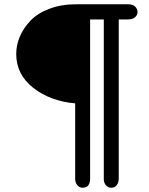

<svg xmlns="http://www.w3.org/2000/svg" viewBox="-20 -715 697 899"><path d="M56 -462Q56 -504 73 -544Q90 -584 123 -618.5Q156 -653 211.5 -674Q267 -695 337 -695H579Q602 -695 613 -684Q624 -673 624 -659Q624 -644 612 -634Q600 -624 579 -624H536V120Q536 139 527 151.5Q518 164 501 164Q485 164 475.5 152Q466 140 466 124V-624H402V120Q402 164 367 164Q352 164 342 152Q332 140 332 123V-231Q216 -241 136 -303.5Q56 -366 56 -462Z"/></svg>

Font: Coval
Style: Medium
Weight: 500
Foundry: Context Ltd
Version: Version 001.000